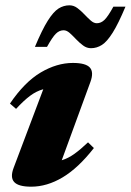

<svg xmlns="http://www.w3.org/2000/svg" viewBox="-20 -688 492 723"><path d="M31.5 -56.5 143 -352Q117 -345 93 -327Q69 -309 40.5 -278L17.5 -298Q72.5 -379 133.2 -415Q194 -451 254.5 -451Q302.5 -451 318.2 -433.8Q334 -416.5 320.5 -379.5L212.5 -84.5Q237 -92 260 -108.5Q283 -125 311.5 -152L333.5 -130.5Q275 -55.5 216 -20.2Q157 15 97.5 15Q49.5 15 33.5 -2.5Q17.5 -20 31.5 -56.5ZM452.5 -663Q425.5 -598.5 404.2 -564.8Q383 -531 363.8 -518.8Q344.5 -506.5 322.5 -506.5Q306.5 -506.5 292.8 -516.8Q279 -527 266.5 -540.2Q254 -553.5 242.5 -563.8Q231 -574 219.5 -574Q203.5 -574 190.5 -561.2Q177.5 -548.5 157 -511.5H111.5Q138.5 -576 159.8 -609.8Q181 -643.5 200.2 -655.8Q219.5 -668 241.5 -668Q257.5 -668 271.2 -657.8Q285 -647.5 297.5 -634.2Q310 -621 321.5 -610.8Q333 -600.5 344.5 -600.5Q360.5 -600.5 373.8 -613.5Q387 -626.5 407 -663Z"/></svg>

Font: Newsreader 16pt ExtraBold
Style: Italic
Weight: 800
Italic angle: -17°
Designer: Hugues Gentile
Foundry: Production Type
Version: Version 1.003; ttfautohint (v1.8.3)